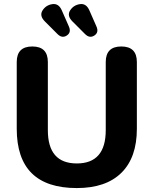

<svg xmlns="http://www.w3.org/2000/svg" viewBox="-20 -946 780 975"><path d="M370 9Q65 9 65 -292V-631Q65 -710 144 -710Q223 -710 223 -631V-285Q223 -116 370 -116Q517 -116 517 -285V-631Q517 -710 596 -710Q675 -710 675 -631V-292Q675 -146 596.5 -68.5Q518 9 370 9ZM412 -773 348 -837Q319 -866 336 -893Q353 -920 385.5 -925Q418 -930 434 -893L470 -811Q483 -781 459 -765.5Q435 -750 412 -773ZM272 -773 208 -837Q179 -866 196 -893Q213 -920 245.5 -925Q278 -930 294 -893L330 -811Q343 -781 319 -765.5Q295 -750 272 -773Z"/></svg>

Font: Nunito VF Beta Light
Style: Regular
Weight: 300
Designer: Vernon Adams
Foundry: newtypography
Version: Version 3.001